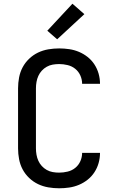

<svg xmlns="http://www.w3.org/2000/svg" viewBox="-20 -1003 640 1031"><path d="M298 8Q268 8 239 3Q210 -2 184 -14.5Q158 -27 136.5 -47.5Q115 -68 101.5 -93.5Q88 -119 82.5 -148Q77 -177 77 -206V-529Q77 -558 82.5 -587Q88 -616 101.5 -641.5Q115 -667 136.5 -687.5Q158 -708 184 -720.5Q210 -733 239 -738Q268 -743 298 -743Q325 -743 352 -739Q379 -735 404 -724.5Q429 -714 450.5 -697Q472 -680 487 -657Q502 -634 509.5 -607.5Q517 -581 517 -554V-553H421Q421 -576 411.5 -597.5Q402 -619 384 -633.5Q366 -648 343 -653.5Q320 -659 298 -659Q280 -659 263 -656Q246 -653 231 -644.5Q216 -636 204.5 -623.5Q193 -611 186 -595.5Q179 -580 176 -563Q173 -546 173 -529V-206Q173 -189 176 -172Q179 -155 186 -139.5Q193 -124 204.5 -111.5Q216 -99 231 -90.5Q246 -82 263 -79Q280 -76 298 -76Q320 -76 343 -81.5Q366 -87 384 -101.5Q402 -116 411.5 -137.5Q421 -159 421 -182H517V-181Q517 -154 509.5 -127.5Q502 -101 487 -78Q472 -55 450.5 -38Q429 -21 404 -10.5Q379 0 352 4Q325 8 298 8ZM287 -792 234 -838 369 -983 433 -927Z"/></svg>

Font: Iosevka Aile Medium
Style: Regular
Weight: 500
Designer: Belleve Invis
Foundry: Belleve Invis
Version: Version 27.3.5; ttfautohint (v1.8.4)